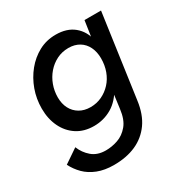

<svg xmlns="http://www.w3.org/2000/svg" viewBox="-167 -628 919 966"><g transform="rotate(-30 292.5 -144.5)"><path d="M219 213Q165 213 124.5 197Q84 181 57 154Q30 127 13 93L94 38Q109 76 140 102.5Q171 129 220 129Q255 129 290 117Q325 105 351.5 73.5Q378 42 385 -16L401 -137L414 -124Q382 -63 334.5 -35Q287 -7 230 -7Q173 -7 131.5 -34Q90 -61 67.5 -108Q45 -155 45 -214Q45 -271 63.5 -322Q82 -373 115 -413.5Q148 -454 192.5 -478Q237 -502 291 -502Q356 -502 396 -469Q436 -436 447 -382L436 -372L454 -493H550L482 -10Q472 66 437 115Q402 164 347 188.5Q292 213 219 213ZM262 -98Q298 -98 328.5 -112.5Q359 -127 382 -152Q405 -177 417.5 -211Q430 -245 430 -285Q430 -322 416 -351Q402 -380 375.5 -396Q349 -412 313 -412Q276 -412 245 -396.5Q214 -381 191 -354.5Q168 -328 155.5 -294Q143 -260 143 -223Q143 -186 157.5 -158Q172 -130 199 -114Q226 -98 262 -98Z"/></g></svg>

Font: Hanken Grotesk Medium
Style: Italic
Weight: 500
Italic angle: -8°
Designer: Alfredo Marco Pradil
Foundry: Hanken Design Co.
Version: Version 3.013